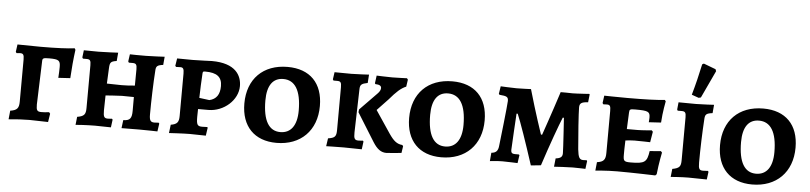

<svg xmlns="http://www.w3.org/2000/svg" viewBox="-46 -1033 5483 1300"><g transform="rotate(5 2695.5 -383.0)"><path d="M36 8C82 3 140 0 177 0C204 0 257 2 304 3L313 -54L305 -64C288 -61 266 -60 253 -60C224 -60 218 -69 218 -108L228 -402C228 -424 233 -427 274 -427C340 -427 350 -419 350 -375C350 -358 349 -329 347 -301L428 -306C431 -365 438 -442 446 -500L440 -510C396 -504 316 -500 211 -500C163 -500 92 -502 52 -502L45 -451L51 -443C60 -444 70 -445 75 -445C96 -445 102 -437 102 -403L101 -118C101 -73 88 -58 42 -51Z M491 6C492 5 573 0 623 0C656 0 731 2 731 2L738 -51L733 -57C733 -57 720 -55 705 -55C680 -55 674 -65 674 -108L676 -210C676 -210 765 -217 787 -217C815 -217 868 -216 868 -216V-123C868 -70 855 -55 810 -54L803 1L923 0C977 0 1047 2 1047 2L1055 -52L1049 -58C1049 -58 1035 -56 1021 -56C995 -56 987 -68 987 -108C987 -195 991 -325 997 -407C998 -437 1007 -445 1047 -450L1052 -506C1052 -506 963 -501 926 -501C889 -501 816 -501 816 -502L809 -453L814 -445H839C863 -445 869 -437 869 -405L868 -294C839 -291 815 -289 777 -289L678 -291L683 -397C685 -435 690 -443 731 -449L736 -506C736 -506 647 -501 603 -501C570 -501 503 -502 503 -502L497 -453L502 -445H526C550 -445 556 -438 556 -405L555 -114C555 -70 544 -57 497 -49Z M1126 6C1126 6 1225 0 1267 0C1298 0 1376 2 1376 2L1384 -52L1381 -57C1381 -57 1360 -56 1346 -56C1313 -56 1307 -67 1307 -121L1308 -173H1378C1483 -173 1577 -257 1577 -352C1577 -424 1535 -505 1373 -505C1373 -505 1274 -501 1243 -501C1207 -501 1160 -502 1137 -502L1129 -451L1135 -444C1135 -444 1152 -445 1164 -445C1183 -445 1189 -436 1189 -403L1188 -116C1188 -73 1176 -58 1133 -51ZM1379 -240 1310 -249C1311 -305 1314 -364 1317 -415C1318 -429 1320 -430 1335 -430C1414 -430 1449 -403 1449 -341C1449 -284 1426 -251 1379 -240Z M1856 9C2021 9 2128 -98 2128 -265C2128 -420 2040 -510 1888 -510C1722 -510 1617 -405 1617 -238C1617 -83 1706 9 1856 9ZM1876 -66C1799 -66 1757 -133 1757 -271C1757 -374 1796 -426 1866 -426C1944 -426 1988 -360 1988 -222C1988 -120 1947 -66 1876 -66Z M2259 -405 2258 -114C2258 -69 2248 -59 2202 -52L2194 2C2194 2 2266 0 2313 0C2349 0 2436 2 2436 2L2443 -51L2439 -57C2439 -57 2425 -55 2408 -55C2383 -55 2376 -65 2377 -108L2385 -404C2386 -433 2396 -441 2437 -449L2441 -506C2441 -506 2357 -501 2322 -501L2207 -502L2200 -453L2205 -445H2229C2253 -445 2259 -438 2259 -405ZM2394 -265 2392 -246 2512 -53C2541 -7 2568 12 2604 12C2619 12 2706 3 2706 3L2713 -43L2707 -51C2670 -54 2647 -73 2615 -120L2513 -272L2588 -351C2634 -405 2663 -432 2699 -447L2706 -495L2699 -504C2699 -504 2630 -501 2599 -501C2564 -501 2493 -504 2493 -504L2486 -452L2489 -446C2519 -445 2530 -437 2530 -422C2530 -410 2523 -397 2510 -384Z M2976 9C3141 9 3248 -98 3248 -265C3248 -420 3160 -510 3008 -510C2842 -510 2737 -405 2737 -238C2737 -83 2826 9 2976 9ZM2996 -66C2919 -66 2877 -133 2877 -271C2877 -374 2916 -426 2986 -426C3064 -426 3108 -360 3108 -222C3108 -120 3067 -66 2996 -66Z M3586 11 3654 4C3702 -143 3751 -277 3773 -330H3781C3781 -330 3795 -121 3795 -90C3795 -65 3782 -55 3749 -51L3743 6C3749 5 3846 0 3870 0C3905 0 3956 2 3956 2L3963 -52L3959 -57C3959 -57 3947 -56 3936 -56C3910 -56 3902 -72 3896 -126C3888 -212 3877 -370 3877 -408C3877 -437 3889 -446 3935 -449L3941 -503L3937 -506C3937 -506 3888 -502 3855 -501C3845 -500 3835 -500 3825 -500C3796 -500 3765 -502 3744 -501C3694 -346 3644 -203 3644 -203H3636C3636 -203 3587 -346 3542 -504C3542 -504 3481 -501 3444 -501C3413 -501 3336 -505 3336 -505L3328 -453L3333 -447C3383 -443 3393 -438 3393 -410C3393 -388 3364 -127 3361 -106C3358 -68 3344 -54 3312 -51L3307 6C3307 6 3359 0 3392 0C3419 0 3495 3 3495 3L3503 -52L3498 -56H3472C3453 -56 3445 -63 3445 -81C3445 -99 3459 -330 3459 -330H3467C3490 -276 3536 -144 3586 11Z M4024 8C4024 8 4097 0 4172 0C4279 0 4431 5 4431 5L4440 -4C4448 -82 4463 -153 4463 -153L4455 -162L4379 -156C4368 -80 4353 -68 4257 -68C4212 -68 4207 -74 4207 -115C4207 -136 4207 -165 4209 -213C4223 -215 4247 -218 4271 -218C4312 -218 4377 -216 4377 -216L4389 -288L4381 -297C4381 -297 4314 -291 4286 -291H4212L4217 -404C4218 -426 4222 -428 4258 -428C4346 -428 4358 -422 4358 -381C4358 -370 4356 -350 4356 -350L4439 -355C4443 -428 4458 -501 4458 -501L4451 -510C4401 -504 4313 -501 4199 -501C4134 -501 4040 -503 4040 -503L4033 -452L4039 -444C4039 -444 4054 -445 4063 -445C4084 -445 4089 -437 4089 -403L4088 -118C4088 -72 4075 -56 4030 -50Z M4678 -544 4693 -548 4780 -734 4775 -747 4693 -778 4682 -772C4667 -701 4650 -631 4630 -561ZM4536 6C4536 6 4608 0 4655 0C4692 0 4781 2 4781 2L4788 -51L4783 -57C4783 -57 4768 -55 4750 -55C4725 -55 4719 -65 4719 -108C4719 -195 4723 -319 4729 -407C4731 -436 4739 -444 4781 -449L4786 -506C4786 -506 4700 -501 4664 -501C4624 -501 4572 -502 4545 -502L4540 -453L4544 -445H4571C4595 -445 4601 -437 4601 -405L4600 -114C4600 -70 4590 -58 4542 -49Z M5089 9C5254 9 5361 -98 5361 -265C5361 -420 5273 -510 5121 -510C4955 -510 4850 -405 4850 -238C4850 -83 4939 9 5089 9ZM5109 -66C5032 -66 4990 -133 4990 -271C4990 -374 5029 -426 5099 -426C5177 -426 5221 -360 5221 -222C5221 -120 5180 -66 5109 -66Z"/></g></svg>

Font: Alegreya SC
Style: Bold
Weight: 700
Designer: Juan Pablo del Peral
Foundry: Huerta Tipografica
Version: Version 2.007;PS 002.007;hotconv 1.0.88;makeotf.lib2.5.64775